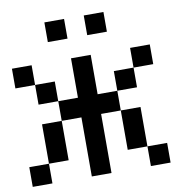

<svg xmlns="http://www.w3.org/2000/svg" viewBox="-81 -800 799 873"><g transform="rotate(-10 318.0 -363.5)"><path d="M272.7 -545.5V-363.6H181.8V-272.7H272.7V0H363.6V-272.7H454.5V-363.6H363.6V-545.5ZM545.5 -545.5V-454.5H636.4V-545.5ZM454.5 -454.5V-363.6H545.5V-454.5ZM0 -545.5V-454.5H90.9V-545.5ZM90.9 -454.5V-363.6H181.8V-454.5ZM545.5 -90.9V-272.7H454.5V-90.9ZM545.5 -90.9V0H636.4V-90.9ZM0 -90.9V0H90.9V-90.9ZM90.9 -272.7V-90.9H181.8V-272.7ZM181.8 -727.3V-636.4H272.7V-727.3ZM363.6 -727.3V-636.4H454.5V-727.3Z"/></g></svg>

Font: Departure Mono
Style: Regular
Weight: 400
Monospace: yes
Designer: Helena Zhang
Version: Version 1.500;Glyphs 3.3.1 (3343)